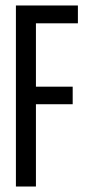

<svg xmlns="http://www.w3.org/2000/svg" viewBox="-20 -680 313 700"><path d="M38 0V-660H264V-595H111V-364H245V-300H111V0Z"/></svg>

Font: Bricolage Grotesque 48pt Condensed Light
Style: Regular
Weight: 300
Width: 3
Designer: Mathieu Triay
Foundry: Atelier Triay
Version: Version 1.000; ttfautohint (v1.8.4.7-5d5b);gftools[0.9.32]